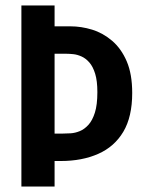

<svg xmlns="http://www.w3.org/2000/svg" viewBox="-20 -680 526 700"><path d="M141 -93V-193H209Q221 -193 237.5 -194Q254 -195 271 -202Q288 -209 302.5 -225Q317 -241 326 -269.5Q335 -298 335 -344Q335 -385 327 -411Q319 -437 306 -452Q293 -467 277.5 -474Q262 -481 247.5 -482.5Q233 -484 223 -484H141V-584H237Q276 -584 315.5 -572Q355 -560 388.5 -531.5Q422 -503 442 -456.5Q462 -410 462 -341Q462 -254 429.5 -199.5Q397 -145 338 -119Q279 -93 202 -93ZM58 0V-660H179V0Z"/></svg>

Font: Bricolage Grotesque Condensed SemiBold
Style: Regular
Weight: 600
Width: 3
Designer: Mathieu Triay
Foundry: Atelier Triay
Version: Version 1.000;gftools[0.9.30]